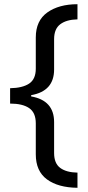

<svg xmlns="http://www.w3.org/2000/svg" viewBox="-20 -734 420 912"><path d="M348 158Q256 157 203 118Q150 79 150 -1V-148Q150 -199 118.5 -220.5Q87 -242 28 -242V-315Q87 -316 118.5 -337Q150 -358 150 -408V-556Q150 -636 205 -675Q260 -714 348 -714V-642Q296 -641 266.5 -619Q237 -597 237 -548V-404Q237 -301 128 -282V-276Q237 -257 237 -154V-7Q237 42 266 63.5Q295 85 348 86Z"/></svg>

Font: Noto Sans Tifinagh
Style: Regular
Weight: 400
Designer: JamraPatel
Foundry: JamraPatel LLC
Version: Version 2.004; ttfautohint (v1.8.4.7-5d5b)